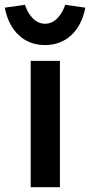

<svg xmlns="http://www.w3.org/2000/svg" viewBox="-60 -781 376 801"><path d="M68 0V-527H190V0ZM128 -593Q62 -593 18 -634.5Q-26 -676 -40 -749L44 -761Q56 -725 78 -703.5Q100 -682 128 -682Q156 -682 178 -703.5Q200 -725 212 -761L296 -749Q282 -676 237.5 -634.5Q193 -593 128 -593Z"/></svg>

Font: Readex Pro Medium
Style: Regular
Weight: 500
Designer: Bonnie Shaver-Troup, Thomas Jockin
Foundry: Lexend
Version: Version 1.204; ttfautohint (v1.8.4.7-5d5b)